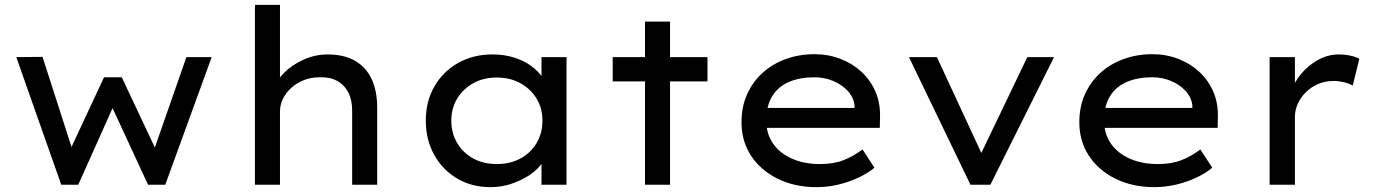

<svg xmlns="http://www.w3.org/2000/svg" viewBox="-20 -760 5667 790"><path d="M232 0 47 -525 155 -526 284 -125 261 -127 408 -442H481L630 -126L607 -124L747 -525H851L660 0H589L422 -361L465 -364L302 0Z M1029 0V-740H1132V-401L1106 -393Q1117 -429 1150 -461.5Q1183 -494 1230 -515Q1277 -536 1328 -536Q1396 -536 1441.5 -509.5Q1487 -483 1509.5 -434Q1532 -385 1532 -316V0H1429V-305Q1429 -350 1412.5 -381Q1396 -412 1365.5 -428Q1335 -444 1294 -442Q1259 -442 1229.5 -430Q1200 -418 1178 -398Q1156 -378 1144 -353Q1132 -328 1132 -302V0H1081Q1063 0 1050 0Q1037 0 1029 0Z M1998 10Q1921 10 1861 -25.5Q1801 -61 1766.5 -123Q1732 -185 1732 -264Q1732 -343 1767.5 -404.5Q1803 -466 1865 -501Q1927 -536 2006 -536Q2054 -536 2094.5 -523.5Q2135 -511 2165 -489Q2195 -467 2213 -440.5Q2231 -414 2233 -385L2208 -389V-525H2311V0H2208V-133L2230 -134Q2226 -109 2206.5 -83.5Q2187 -58 2154.5 -37Q2122 -16 2082 -3Q2042 10 1998 10ZM2024 -85Q2079 -85 2121.5 -108Q2164 -131 2188 -171.5Q2212 -212 2212 -264Q2212 -314 2188 -354Q2164 -394 2121.5 -417.5Q2079 -441 2024 -441Q1969 -441 1927 -417.5Q1885 -394 1861 -354Q1837 -314 1837 -264Q1837 -212 1861 -171.5Q1885 -131 1927 -108Q1969 -85 2024 -85Z M2634 0V-671H2737V0ZM2501 -425V-525H2891V-425Z M3340 10Q3250 10 3180 -24.5Q3110 -59 3070.5 -119Q3031 -179 3031 -257Q3031 -321 3054 -372Q3077 -423 3117.5 -460Q3158 -497 3213 -517Q3268 -537 3331 -537Q3388 -537 3437.5 -518Q3487 -499 3524 -465Q3561 -431 3581.5 -384.5Q3602 -338 3601 -282L3600 -234H3115L3092 -316H3511L3496 -303V-327Q3492 -360 3468 -386Q3444 -412 3408 -427Q3372 -442 3331 -442Q3271 -442 3226.5 -423Q3182 -404 3157.5 -364.5Q3133 -325 3133 -264Q3133 -209 3161 -169Q3189 -129 3239 -107Q3289 -85 3354 -85Q3410 -85 3451 -101Q3492 -117 3529 -145L3578 -70Q3552 -48 3513 -29.5Q3474 -11 3429.5 -0.5Q3385 10 3340 10Z M3973 0 3720 -525H3835L4027 -111L4004 -102L4207 -525H4317L4055 0Z M4730 10Q4640 10 4570 -24.5Q4500 -59 4460.5 -119Q4421 -179 4421 -257Q4421 -321 4444 -372Q4467 -423 4507.5 -460Q4548 -497 4603 -517Q4658 -537 4721 -537Q4778 -537 4827.5 -518Q4877 -499 4914 -465Q4951 -431 4971.5 -384.5Q4992 -338 4991 -282L4990 -234H4505L4482 -316H4901L4886 -303V-327Q4882 -360 4858 -386Q4834 -412 4798 -427Q4762 -442 4721 -442Q4661 -442 4616.5 -423Q4572 -404 4547.5 -364.5Q4523 -325 4523 -264Q4523 -209 4551 -169Q4579 -129 4629 -107Q4679 -85 4744 -85Q4800 -85 4841 -101Q4882 -117 4919 -145L4968 -70Q4942 -48 4903 -29.5Q4864 -11 4819.5 -0.5Q4775 10 4730 10Z M5204 0V-525H5308V-350L5290 -376Q5303 -420 5334 -456.5Q5365 -493 5405 -514.5Q5445 -536 5488 -536Q5513 -536 5536.5 -531Q5560 -526 5573 -518L5546 -408Q5530 -417 5508.5 -422Q5487 -427 5467 -427Q5433 -427 5404 -414.5Q5375 -402 5353.5 -381Q5332 -360 5320 -333.5Q5308 -307 5308 -278V0Z"/></svg>

Font: Lexend Exa
Style: Regular
Weight: 400
Designer: Bonnie Shaver-Troup, Thomas Jockin
Foundry: Lexend
Version: Version 1.007